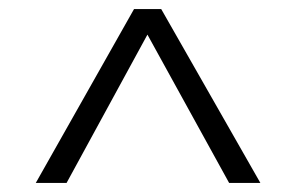

<svg xmlns="http://www.w3.org/2000/svg" viewBox="-20 -675 654 424"><path d="M291 -655H336L555 -271H486L291 -625ZM320 -655V-625L127 -271H59L276 -655Z"/></svg>

Font: Intel One Mono Light
Style: Regular
Weight: 300
Monospace: yes
Designer: Fred Shallcrass
Foundry: Frere-Jones Type LLC
Version: Version 1.004